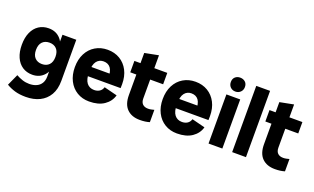

<svg xmlns="http://www.w3.org/2000/svg" viewBox="-94 -1247 3181 1947"><g transform="rotate(20 1496.5 -274.0)"><path d="M249 190Q181 190 130.5 175Q80 160 39 135L95 12Q129 31 164 42.5Q199 54 237 54Q281 54 314.5 39Q348 24 366.5 -6Q385 -36 385 -80V-177L404 -294L385 -393V-530H534V-87Q534 4 498 65.5Q462 127 398 158.5Q334 190 249 190ZM234 -44Q173 -44 127.5 -74Q82 -104 57 -160.5Q32 -217 32 -294Q32 -372 57 -428Q82 -484 127.5 -514Q173 -544 234 -544Q314 -544 362.5 -489.5Q411 -435 411 -334V-255Q411 -155 362.5 -99.5Q314 -44 234 -44ZM290 -179Q338 -179 366.5 -208.5Q395 -238 395 -294Q395 -351 366.5 -380.5Q338 -410 290 -410Q242 -410 213.5 -380.5Q185 -351 185 -294Q185 -238 213.5 -208.5Q242 -179 290 -179Z M868 14Q794 14 736.5 -21Q679 -56 647 -119Q615 -182 615 -265Q615 -349 647.5 -412Q680 -475 738 -509.5Q796 -544 870 -544Q945 -544 1002.5 -509.5Q1060 -475 1092.5 -412.5Q1125 -350 1125 -265Q1125 -254 1124.5 -244Q1124 -234 1124 -223H698V-323H1014L973 -265Q973 -349 946.5 -384Q920 -419 870 -419Q824 -419 796 -383.5Q768 -348 768 -265Q768 -187 797 -150Q826 -113 877 -113Q910 -113 934.5 -128.5Q959 -144 969 -176L1111 -140Q1092 -71 1030 -28.5Q968 14 868 14Z M1415 14Q1328 14 1277.5 -36Q1227 -86 1227 -186V-640L1376 -669V-203Q1376 -163 1397 -142.5Q1418 -122 1456 -122Q1474 -122 1489.5 -125.5Q1505 -129 1521 -133V0Q1498 7 1472.5 10.5Q1447 14 1415 14ZM1161 -407V-530H1516V-407Z M1816 14Q1742 14 1684.5 -21Q1627 -56 1595 -119Q1563 -182 1563 -265Q1563 -349 1595.5 -412Q1628 -475 1686 -509.5Q1744 -544 1818 -544Q1893 -544 1950.5 -509.5Q2008 -475 2040.5 -412.5Q2073 -350 2073 -265Q2073 -254 2072.5 -244Q2072 -234 2072 -223H1646V-323H1962L1921 -265Q1921 -349 1894.5 -384Q1868 -419 1818 -419Q1772 -419 1744 -383.5Q1716 -348 1716 -265Q1716 -187 1745 -150Q1774 -113 1825 -113Q1858 -113 1882.5 -128.5Q1907 -144 1917 -176L2059 -140Q2040 -71 1978 -28.5Q1916 14 1816 14Z M2154 0V-530H2303V0ZM2229 -588Q2196 -588 2174.5 -609.2Q2153 -630.4 2153 -664.1Q2153 -699 2174.5 -718.5Q2196 -738 2228.5 -738Q2261 -738 2283 -718.5Q2305 -699 2305 -664.1Q2305 -630.4 2282.9 -609.2Q2260.9 -588 2229 -588Z M2409 0V-715H2558V0Z M2873 14Q2786 14 2735.5 -36Q2685 -86 2685 -186V-640L2834 -669V-203Q2834 -163 2855 -142.5Q2876 -122 2914 -122Q2932 -122 2947.5 -125.5Q2963 -129 2979 -133V0Q2956 7 2930.5 10.5Q2905 14 2873 14ZM2619 -407V-530H2974V-407Z"/></g></svg>

Font: Radio Canada Big
Style: Regular
Weight: 400
Designer: Étienne Aubert Bonn
Foundry: Coppers and Brasses
Version: Version 1.001